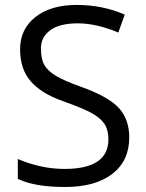

<svg xmlns="http://www.w3.org/2000/svg" viewBox="-20 -744 589 774"><path d="M239.7 -63Q417 -63 417 -182.1Q417 -219.2 402.1 -242.9Q387.2 -266.6 352.3 -286.6Q317.4 -306.6 231.9 -336.9Q146.5 -367.2 103.8 -416.3Q61 -465.3 61 -545.9Q61 -626.5 122.8 -675.3Q184.6 -724.1 289.1 -724.1Q393.6 -724.1 482.9 -685.1L457 -612.8Q368.7 -649.9 293.9 -649.9Q219.2 -649.9 182.1 -621.8Q145 -593.8 145 -549.8Q145 -505.9 158.7 -482.2Q172.4 -458.5 204.8 -438.7Q237.3 -418.9 304.2 -395Q416.5 -355 458.7 -309.1Q501 -263.2 501 -189.9Q501 -95.7 432.6 -43Q364.3 9.8 242.2 9.8Q120.1 9.8 51.8 -22.9V-103Q146.5 -63 239.7 -63Z"/></svg>

Font: OpenSans
Style: Regular
Weight: 400
Foundry: Ascender Corporation
Version: Version 1.10